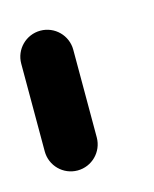

<svg xmlns="http://www.w3.org/2000/svg" viewBox="-54 -185 264 330"><g transform="rotate(-15 78.0 -20.5)"><path d="M46.3 104C71.8 104 92.5 83.3 92.6 57.7V-98.4C92.6 -124 71.9 -144.7 46.3 -144.7C20.7 -144.7 0 -123.9 0 -98.4V57.7C0 83.3 20.7 104 46.3 104Z"/></g></svg>

Font: Cactron
Style: Regular
Weight: 400
Version: Version 1.0